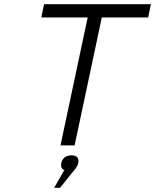

<svg xmlns="http://www.w3.org/2000/svg" viewBox="-20 -690 736 911"><path d="M696 -670H189L176 -607H396L267 0H334L463 -607H683ZM237 201H265L317 136C335 115 348 100 351 84C356 61 346 47 319 47C294 47 276 60 271 83V84C267 100 272 111 285 117Z"/></svg>

Font: LT Wave Mono Light
Style: Italic
Weight: 300
Designer: Daniel Lyons
Version: Version 2.5 (Glyphs App)